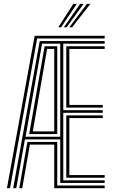

<svg xmlns="http://www.w3.org/2000/svg" viewBox="-20 -988 598 1008"><path d="M16.5 0 162 -800H529.5V-786.2H175L32.5 0ZM49.2 0 188.5 -772.5H529.5V-758.8H312.2V-409.5H519.5V-395.8H312.2V-41.2H529.5V-27.5H296.2V-256.2H110.8L65.5 0ZM81.2 0 123.8 -242.8H280.5V-13.8H529.5V0H264.8V-229H136.8L96.8 0ZM114.2 -270H296.2V-758.8H200.8ZM133.2 -284.2 214.2 -745H280.5V-284.2ZM152.2 -298H264.8V-731.2H227.2ZM328 -423.2V-745H529.5V-731.2H344V-437H519.5V-423.2ZM328 -55V-382H519.5V-368.2H344V-68.8H529.5V-55ZM286.2 -845 365 -967.8H383.2L301 -845ZM344 -845 436.5 -967.8H454.5L358.8 -845ZM315.2 -845 400.8 -967.8H419L329.8 -845Z"/></svg>

Font: Big Shoulders Inline Text Thin
Style: Regular
Weight: 400
Version: Version 2.002